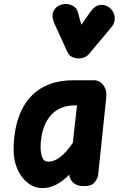

<svg xmlns="http://www.w3.org/2000/svg" viewBox="-20 -951 624 981"><path d="M196.5 10Q156.5 10 123 -15.8Q89.5 -41.5 69.5 -85.8Q49.5 -130 49.5 -186Q49.5 -237 58.5 -288Q67.5 -339 88.5 -384.5Q109.5 -430 144.8 -465.2Q180 -500.5 232.8 -520.8Q285.5 -541 358 -541H459.5Q489 -541 508 -515.8Q527 -490.5 523 -455L481.5 -57Q479.5 -40 464 -20Q448.5 0 407.5 0Q374 0 354.8 -17.2Q335.5 -34.5 334 -57.5V-58.5Q307 -31 272.5 -10.5Q238 10 196.5 10ZM226.5 -125Q257.5 -125 288 -148.8Q318.5 -172.5 352 -221L373.5 -412.5H363Q320.5 -412.5 290.2 -398.8Q260 -385 240 -362.2Q220 -339.5 208.5 -311.5Q197 -283.5 192.2 -254.8Q187.5 -226 187.5 -200.5Q187.5 -167 196.2 -146Q205 -125 226.5 -125ZM383.5 -652.5Q366.5 -652.5 350.2 -659Q334 -665.5 324.5 -685.5L258.5 -829.5Q241 -868 253.2 -893.5Q265.5 -919 292.5 -927Q319.5 -935.5 345.8 -924.5Q372 -913.5 378.5 -887L395.5 -824.5L441 -889.5Q465.5 -923.5 493.2 -926Q521 -928.5 542.5 -909.5Q563.5 -890 566 -862.8Q568.5 -835.5 551 -814L436 -676.5Q425 -663.5 411.2 -658Q397.5 -652.5 383.5 -652.5Z"/></svg>

Font: Edu NSW ACT Hand Pre
Style: Regular
Weight: 400
Designer: Tina and Corey Anderson, Eben Sorkin, Mirko Velimirovic
Foundry: Sorkin Type Co.
Version: Version 2.000